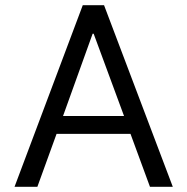

<svg xmlns="http://www.w3.org/2000/svg" viewBox="-20 -720 720 740"><path d="M483 -204H198L124 0H36L299 -700H381L646 0H558ZM458 -273 341 -590H337L223 -273Z"/></svg>

Font: Be Vietnam
Style: Regular
Weight: 400
Designer: Gabriel Lam
Foundry: TypeRant
Version: Version 4.000